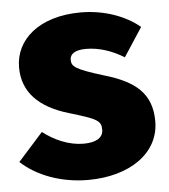

<svg xmlns="http://www.w3.org/2000/svg" viewBox="-46 -593 575 652"><g transform="rotate(-5 242.0 -266.5)"><path d="M253 -551C110 -551 28 -477 28 -383C28 -300 81 -244 183 -214C277 -186 291 -179 291 -148C291 -120 266 -106 224 -106C174 -106 125 -128 86 -158L1 -63C54 -14 136 18 229 18C369 18 473 -51 473 -161C473 -257 416 -301 313 -331C215 -361 205 -371 205 -394C205 -413 222 -426 260 -426C304 -426 349 -411 389 -386L453 -484C404 -525 331 -551 253 -551Z"/></g></svg>

Font: Fira Sans ExtraBold
Style: Regular
Weight: 800
Designer: bBox Type GmbH & Carrois Corporate GbR & Edenspiekermann AG
Foundry: bBox Type GmbH & Carrois Corporate GbR & Edenspiekermann AG
Version: Version 4.300;PS 004.300;hotconv 1.0.88;makeotf.lib2.5.64775